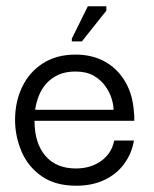

<svg xmlns="http://www.w3.org/2000/svg" viewBox="-20 -582 491 612"><path d="M223 10Q156 10 112.5 -20.5Q69 -51 48.5 -99.5Q28 -148 28 -200Q28 -257 50.5 -304.5Q73 -352 116.5 -380Q160 -408 221 -408Q274 -408 314.5 -385.5Q355 -363 379.5 -321Q404 -279 407 -222Q408 -218 408 -210.5Q408 -203 408 -197H90Q90 -126 124.5 -85.5Q159 -45 222 -45Q269 -45 302.5 -69Q336 -93 344 -134H407Q400 -93 376 -60Q352 -27 313 -8.5Q274 10 223 10ZM92 -232H342Q342 -248 335.5 -268.5Q329 -289 315 -308.5Q301 -328 278 -341Q255 -354 220 -354Q189 -354 166 -343.5Q143 -333 127.5 -315.5Q112 -298 103.5 -276Q95 -254 92 -232ZM241 -450H209V-459L260 -562H319V-548Z"/></svg>

Font: Darker Grotesque Medium
Style: Regular
Weight: 500
Designer: Gabriel Lam
Foundry: TypeRant
Version: Version 1.000;gftools[0.9.28]